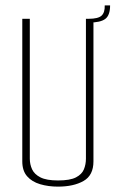

<svg xmlns="http://www.w3.org/2000/svg" viewBox="-20 -690 431 715"><path d="M196 5Q160 5 129.5 -4Q99 -13 81 -33.5Q63 -54 63 -89V-620H91V-99Q91 -78 99.5 -59.5Q108 -41 130.5 -29.5Q153 -18 196 -18Q241 -18 263 -29.5Q285 -41 292.5 -59.5Q300 -78 300 -99V-620H328V-89Q328 -37 291 -16Q254 5 196 5ZM312 -606 310 -620Q346 -620 358.5 -632Q371 -644 370 -670H390Q390 -633 372 -619.5Q354 -606 312 -606Z"/></svg>

Font: Smooch Sans ExtraLight
Style: Regular
Weight: 200
Designer: Robert E. Leuschke
Foundry: Robert E. Leuschke
Version: Version 1.010; ttfautohint (v1.8.3)